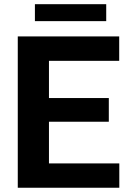

<svg xmlns="http://www.w3.org/2000/svg" viewBox="-20 -882 602 902"><path d="M540.5 -114.3V0H63.5V-710.9H540V-596.2H210V-421.4H491.2V-310.1H210V-114.3ZM479 -862.3V-782.7H144V-862.3Z"/></svg>

Font: Vazirmatn UI FD
Style: Bold
Weight: 700
Designer: Saber Rastikerdar
Foundry: Saber Rastikerdar
Version: Version 33.003